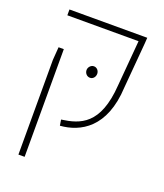

<svg xmlns="http://www.w3.org/2000/svg" viewBox="-137 -637 796 930"><g transform="rotate(20 260.5 -172.5)"><path d="M209 0C312 -8 429 -70 439 -281L459 -515L461 -545H60V-515H427L407 -281C393 -72 298 -43 204 -30L209 0ZM68 200H100V-355H73L68 -288V200ZM266 -327C250 -327 238 -312 238 -298C238 -282 250 -268 266 -268C282 -268 293 -282 293 -298C293 -313 282 -327 266 -327Z"/></g></svg>

Font: Assistant ExtraLight
Style: Regular
Weight: 275
Designer: Hebrew By Ben Nathan, Latin by Paul Hunt
Version: Version 2.001;PS 002.001;hotconv 1.0.88;makeotf.lib2.5.64775